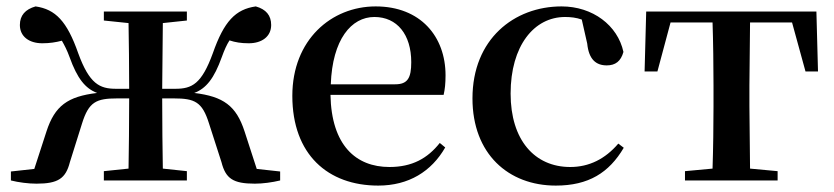

<svg xmlns="http://www.w3.org/2000/svg" viewBox="-20 -563 2603 599"><path d="M304 -499 381 -491C382 -436 383 -353 383 -286H342C291 -286 259 -301 224 -397C189 -497 153 -534 91 -543C59 -534 42 -515 42 -485C42 -449 71 -428 112 -428C135 -428 154 -431 173 -436C181 -422 189 -407 197 -385C221 -318 246 -287 283 -273C191 -262 151 -233 125 -153L87 -36L14 -28V0C38 6 68 10 94 10C161 10 185 -6 198 -57L236 -178C257 -245 280 -256 346 -256H383C383 -178 382 -93 381 -37L304 -29V0H563V-29L488 -37C487 -93 486 -178 486 -256H522C588 -256 611 -245 632 -178L671 -57C684 -6 707 10 775 10C800 10 829 6 854 0V-28L781 -36L743 -153C717 -233 677 -262 586 -273C623 -287 648 -318 672 -385C680 -407 687 -423 696 -437C714 -431 732 -428 756 -428C797 -428 826 -449 826 -485C826 -515 810 -534 778 -543C715 -534 679 -497 644 -397C609 -301 579 -286 527 -286H486L488 -491L563 -499V-527H304Z M1160 16C1255 16 1326 -28 1369 -103L1352 -117C1314 -69 1266 -42 1195 -42C1090 -42 1014 -110 1011 -267H1364C1368 -284 1370 -303 1370 -328C1370 -449 1292 -543 1152 -543C1014 -543 892 -439 892 -264C892 -81 1003 16 1160 16ZM1012 -300C1017 -440 1076 -510 1148 -510C1219 -510 1263 -455 1263 -369C1263 -320 1252 -300 1213 -300Z M1714 16C1816 16 1880 -24 1926 -102L1909 -115C1868 -67 1818 -42 1759 -42C1648 -42 1573 -126 1573 -271C1573 -420 1646 -510 1743 -510C1761 -510 1778 -508 1795 -502L1812 -427C1817 -377 1840 -359 1873 -359C1900 -359 1917 -372 1925 -401C1907 -484 1829 -543 1732 -543C1584 -543 1454 -441 1454 -256C1454 -83 1566 16 1714 16Z M2202 0H2406V-29L2320 -37L2318 -232V-296L2320 -493H2451L2493 -340H2532L2527 -527H1996L1991 -340H2031L2072 -493H2203C2205 -437 2206 -351 2206 -296V-232C2206 -177 2205 -94 2203 -37L2117 -29V0Z"/></svg>

Font: Noto Serif HK SemiBold
Style: Regular
Weight: 600
Designer: Ryoko NISHIZUKA 西塚涼子 (kana & ideographs); Frank Grießhammer (Latin, Greek & Cyrillic); Wenlong ZHANG 张文龙 (bopomofo); San
Foundry: Adobe
Version: Version 2.001;hotconv 1.1.0;makeotfexe 2.6.0